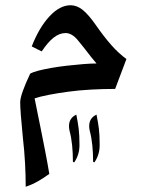

<svg xmlns="http://www.w3.org/2000/svg" viewBox="-20 -392 538 732"><path d="M78 320Q78 278 75.5 230.5Q73 183 67 131Q62 81 59.5 47.5Q57 14 57 -2Q57 -17 67 -45Q77 -73 95 -111Q105 -117 126 -122.5Q147 -128 175.5 -133Q204 -138 235 -141.5Q266 -145 296 -147.5Q326 -150 348 -150L328 -174Q299 -212 276.5 -239Q254 -266 230 -266Q207 -266 185 -249Q163 -232 139 -196L101 -215Q129 -287 168.5 -329.5Q208 -372 249 -372Q273 -372 295 -354.5Q317 -337 345 -297Q377 -251 405 -219.5Q433 -188 462 -167L419 -53Q374 -53 328 -50.5Q282 -48 241 -42.5Q200 -37 166.5 -30.5Q133 -24 112 -17Q118 12 123.5 40.5Q129 69 135 97Q144 142 152.5 185.5Q161 229 168 271Q146 287 124 299.5Q102 312 78 320ZM340 227 335 225Q335 192 332 162Q329 132 322 106Q321 101 320.5 97Q320 93 320 89Q320 58 348 45Q354 75 357 99Q360 123 360 161Q360 198 340 227ZM263 227 258 225Q258 192 255 162Q252 132 245 106Q244 101 243.5 97Q243 93 243 89Q243 58 271 45Q277 75 280 99Q283 123 283 161Q283 198 263 227Z"/></svg>

Font: Noto Naskh Arabic SemiBold
Style: Regular
Weight: 600
Designer: Monotype Design Team, David Williams, Mohamad Dakak and Nizar Qandah
Foundry: Monotype Imaging Inc.
Version: Version 2.016